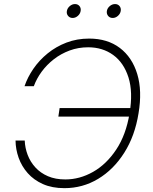

<svg xmlns="http://www.w3.org/2000/svg" viewBox="-20 -930 765 959"><path d="M301.8 9.8Q240.2 9.8 194.6 -10.5Q148.9 -30.8 118.7 -64.9Q88.4 -99.1 73.2 -141.6Q58.1 -184.1 57.6 -228H103.5Q105 -190.9 118.2 -156.2Q131.3 -121.6 156.7 -93.8Q182.1 -65.9 219.5 -49.8Q256.8 -33.7 306.2 -33.7Q377.9 -33.7 444.8 -71.5Q511.7 -109.4 560.5 -182.9Q609.4 -256.3 627 -363.3Q645 -470.2 621.6 -543.7Q598.1 -617.2 545.2 -655.5Q492.2 -693.8 420.4 -693.8Q371.1 -693.8 327.6 -677.7Q284.2 -661.6 248.8 -634Q213.4 -606.4 188 -571.8Q162.6 -537.1 148.9 -499.5H102.5Q117.7 -544.4 147 -586.9Q176.3 -629.4 218 -663.3Q259.8 -697.3 312 -717.3Q364.3 -737.3 425.3 -737.3Q516.6 -737.3 578.4 -690.7Q640.1 -644 665.5 -560.3Q690.9 -476.6 671.9 -363.8Q653.8 -251 600.6 -167Q547.4 -83 470.2 -36.6Q393.1 9.8 301.8 9.8ZM271.5 -347.7 277.8 -390.1H648.9L642.1 -347.7ZM543 -840.3Q528.3 -840.3 520 -850.6Q511.7 -860.8 513.7 -875Q516.1 -889.2 528.1 -899.4Q540 -909.7 554.7 -909.7Q568.8 -909.7 577.1 -899.7Q585.4 -889.6 583 -875Q580.6 -860.8 568.8 -850.6Q557.1 -840.3 543 -840.3ZM342.8 -840.3Q328.6 -840.3 320.1 -850.6Q311.5 -860.8 314 -875Q316.4 -889.2 328.4 -899.4Q340.3 -909.7 354.5 -909.7Q368.7 -909.7 377 -899.7Q385.3 -889.6 382.8 -875Q380.4 -860.8 368.7 -850.6Q356.9 -840.3 342.8 -840.3Z"/></svg>

Font: Inter ExtraLight
Style: Italic
Weight: 250
Italic angle: -9.3988°
Designer: Rasmus Andersson
Foundry: rsms
Version: Version 4.001;git-66647c0bb